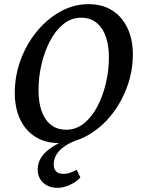

<svg xmlns="http://www.w3.org/2000/svg" viewBox="-20 -675 676 922"><path d="M263 12Q197 12 149 -18.5Q101 -49 76 -103.5Q51 -158 51 -229Q51 -311 79 -387Q107 -463 156.5 -523.5Q206 -584 270 -619.5Q334 -655 405 -655Q472 -655 519.5 -624.5Q567 -594 592.5 -539.5Q618 -485 618 -414Q618 -333 590 -257Q562 -181 513 -120.5Q464 -60 399.5 -24Q335 12 263 12ZM298 -52Q345 -52 383 -82.5Q421 -113 447.5 -163.5Q474 -214 488.5 -275.5Q503 -337 503 -398Q503 -488 468 -539Q433 -590 370 -590Q322 -590 284 -559Q246 -528 219.5 -477Q193 -426 179 -365Q165 -304 165 -243Q165 -153 199.5 -102.5Q234 -52 298 -52ZM256 227Q214 227 187.5 202.5Q161 178 161 139Q161 91 201 54Q241 17 328 -17L343 0Q238 42 238 115Q238 160 286 160Q314 160 348 140L366 177Q348 198 316.5 212.5Q285 227 256 227Z"/></svg>

Font: Petrona SemiBold
Style: Italic
Weight: 600
Italic angle: -9°
Designer: Ringo R. Seeber
Foundry: Ringo R. Seeber
Version: Version 2.001; ttfautohint (v1.8.3)